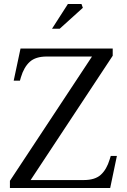

<svg xmlns="http://www.w3.org/2000/svg" viewBox="-20 -944 637 964"><path d="M545.9 -664.1 133.8 -40H400.9Q457 -40 486.3 -66.7Q515.6 -93.3 530.8 -144L536.1 -161.1H566.9L533.2 0H29.8V-36.1L441.9 -660.2H214.8Q158.7 -660.2 129.4 -633.5Q100.1 -606.9 85 -556.2L80.1 -539.1H48.8L83 -700.2H545.9ZM241.2 -799.8 320.8 -923.8H389.2L396 -904.8L279.8 -799.8Z"/></svg>

Font: LT Superior Serif
Style: Regular
Weight: 400
Designer: Daniel Lyons
Foundry: LyonsType
Version: Version 2.120;FEAKit 1.0